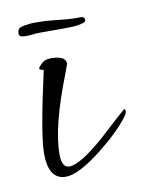

<svg xmlns="http://www.w3.org/2000/svg" viewBox="-53 -394 337 446"><g transform="rotate(-10 115.5 -171.5)"><path d="M68 11Q27 11 27 -51Q27 -95 60 -242Q50 -245 50 -246Q50 -251 62 -261Q69 -266 82 -266Q116 -266 116 -247Q116 -246 108 -225Q62 -108 62 -43Q62 -11 80 -11Q106 -11 167 -65Q226 -120 229 -120Q231 -120 231 -115Q231 -110 225 -102Q213 -86 195.5 -69Q178 -52 154 -33Q98 11 68 11ZM31 -327Q17 -327 17 -335Q17 -346 24 -349Q31 -352 45 -353Q48 -354 53.5 -354Q59 -354 66 -354Q87 -354 116.5 -350.5Q146 -347 166 -348Q175 -348 175 -339Q175 -333 151 -330Q138 -329 123.5 -329Q109 -329 95 -329Q81 -329 68.5 -329Q56 -329 50 -328Q44 -327 39.5 -327Q35 -327 31 -327Z"/></g></svg>

Font: Ole
Style: Regular
Weight: 400
Designer: Robert E. Leuschke
Foundry: Robert E. Leuschke
Version: Version 1.010; ttfautohint (v1.8.3)